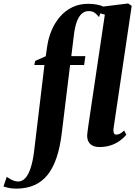

<svg xmlns="http://www.w3.org/2000/svg" viewBox="-161 -837 780 1108"><path d="M111.5 -570.5Q118.5 -618.5 137 -662.2Q155.5 -706 185.2 -740.5Q215 -775 255.8 -795Q296.5 -815 348 -815Q373.5 -815 394.2 -811.2Q415 -807.5 432 -801L410.5 -738.5Q399 -752.5 386 -762.8Q373 -773 349.5 -773Q329 -773 312 -759Q295 -745 282.8 -713.2Q270.5 -681.5 264.5 -627.5L250.5 -513H331.5L324.5 -462H243.5L195.5 -69.5Q186 10.5 166 70.8Q146 131 114.5 171Q83 211 37.8 231.2Q-7.5 251.5 -67 251.5Q-90.5 251.5 -108.5 247.8Q-126.5 244 -141 239L-122 183.5Q-113 190 -102 196.2Q-91 202.5 -79.2 206.5Q-67.5 210.5 -56.5 210.5Q-33 210.5 -15.2 191.2Q2.5 172 15.2 134.2Q28 96.5 35 42L95.5 -462H37L42 -485.5L103 -512.5ZM493.5 -91Q493 -73 497.5 -66.5Q502 -60 510.5 -60Q519 -60 530.2 -65Q541.5 -70 555.5 -84L568 -59Q551 -39 528.2 -23Q505.5 -7 476.5 2.2Q447.5 11.5 412 11.5Q392.5 11.5 376.5 4.8Q360.5 -2 351.2 -16.8Q342 -31.5 342 -55Q342 -59.5 343 -67.2Q344 -75 345.2 -84.5Q346.5 -94 347.5 -103L444 -752.5L377 -771.5L381 -792.5L578.5 -817L599 -803Z"/></svg>

Font: Merriweather 120pt ExtraBold
Style: Italic
Weight: 800
Italic angle: -7.8°
Version: Version 2.101